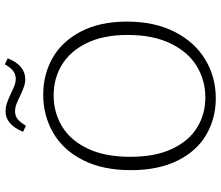

<svg xmlns="http://www.w3.org/2000/svg" viewBox="-79 -822 909 791"><g transform="rotate(-90 375.5 -426.5)"><path d="M70 -342Q70 -458 111.5 -539.5Q153 -621 224 -662Q295 -703 381 -703Q464 -703 532 -664.5Q600 -626 641 -548Q682 -470 682 -358Q682 -245 640 -162Q598 -79 526 -35.5Q454 8 366 8Q283 8 215.5 -31.5Q148 -71 109 -150Q70 -229 70 -342ZM627 -355Q627 -455 593.5 -523.5Q560 -592 504 -626Q448 -660 378 -660Q308 -660 250.5 -625.5Q193 -591 159 -520Q125 -449 125 -344Q125 -242 157.5 -172.5Q190 -103 245.5 -69Q301 -35 370 -35Q440 -35 498.5 -70.5Q557 -106 592 -178.5Q627 -251 627 -355ZM228 -786Q258 -858 312 -858Q330 -858 347.5 -852Q365 -846 388 -835Q408 -825 421 -820.5Q434 -816 445 -816Q463 -816 477.5 -826Q492 -836 506 -861L531 -849Q515 -811 493.5 -794Q472 -777 445 -777Q429 -777 414.5 -782Q400 -787 376 -798Q356 -808 341.5 -813.5Q327 -819 312 -819Q294 -819 280.5 -808.5Q267 -798 253 -774Z"/></g></svg>

Font: Bitter Pro Light
Style: Regular
Weight: 300
Designer: Sol Matas, and Bitter project Authors
Foundry: Sol Matas
Version: Version 1.010